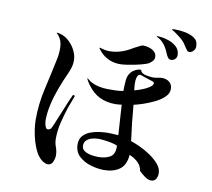

<svg xmlns="http://www.w3.org/2000/svg" viewBox="-91 -929 1181 1071"><g transform="rotate(10 500.0 -394.0)"><path d="M609 -131Q598 -137 577.5 -141.5Q557 -146 536 -148.5Q515 -151 501 -151Q485 -151 466.5 -146.5Q448 -142 435 -130.5Q422 -119 422 -99Q422 -79 439 -68.5Q456 -58 478 -54.5Q500 -51 515 -51Q554 -51 581.5 -65.5Q609 -80 609 -125ZM751 -511Q751 -515 746 -517Q741 -519 739 -520Q722 -526 705 -531Q688 -536 671 -543Q658 -543 653 -532Q648 -521 647 -505Q646 -489 647.5 -474.5Q649 -460 650 -452Q659 -454 675.5 -459.5Q692 -465 709.5 -473Q727 -481 739 -490.5Q751 -500 751 -511ZM328 -360Q326 -353 320 -338Q314 -323 309 -309Q304 -295 302 -290Q288 -247 277 -202Q266 -157 266 -111Q266 -87 274.5 -64.5Q283 -42 283 -18Q283 -2 274.5 18Q266 38 246 38Q237 38 229.5 34Q222 30 215 26Q194 11 179.5 -16Q165 -43 155.5 -75.5Q146 -108 141.5 -140Q137 -172 137 -196Q137 -285 157 -372Q177 -459 195 -545Q203 -579 202 -617Q201 -655 178 -683Q173 -688 170 -690Q169 -691 169 -692.5Q169 -694 171 -694Q174 -694 177 -693.5Q180 -693 183 -692Q213 -686 237 -664.5Q261 -643 275.5 -614Q290 -585 290 -556Q290 -536 284 -517Q278 -498 270 -480Q251 -439 233 -391.5Q215 -344 203.5 -295Q192 -246 192 -200Q192 -195 194 -183.5Q196 -172 200.5 -163Q205 -154 213 -154Q228 -154 235 -171Q240 -182 245 -193.5Q250 -205 254 -216Q265 -242 275.5 -267.5Q286 -293 296 -318Q298 -322 305 -338.5Q312 -355 316 -363Q318 -369 324 -367Q330 -365 328 -360ZM865 -19Q865 -1 856.5 13Q848 27 828 27Q812 27 791 11.5Q770 -4 760 -15Q756 -44 734.5 -63.5Q713 -83 687 -93Q683 -35 648.5 -10Q614 15 560 15Q525 15 485.5 3.5Q446 -8 418.5 -33.5Q391 -59 391 -102Q391 -131 407 -149Q423 -167 447.5 -176.5Q472 -186 499 -189.5Q526 -193 548 -193Q562 -193 577 -192Q592 -191 606 -190L595 -361Q586 -360 577 -359Q568 -358 559 -358Q509 -358 470 -377Q431 -396 402 -436Q396 -444 390.5 -452.5Q385 -461 381 -470Q380 -471 381.5 -472Q383 -473 384 -472Q389 -468 393.5 -464.5Q398 -461 404 -457Q427 -444 452.5 -438.5Q478 -433 504 -433Q526 -433 547.5 -433.5Q569 -434 591 -438Q591 -467 594 -500.5Q597 -534 622 -555Q626 -558 637 -564Q648 -570 659 -571.5Q670 -573 671 -563Q679 -550 703 -545.5Q727 -541 741 -541Q754 -541 766.5 -544Q779 -547 792 -547Q816 -547 833 -533.5Q850 -520 850 -494Q850 -469 828.5 -448.5Q807 -428 775 -412.5Q743 -397 711.5 -386.5Q680 -376 660 -372Q664 -322 669.5 -271Q675 -220 682 -170Q704 -163 734.5 -149Q765 -135 795 -114.5Q825 -94 845 -70Q865 -46 865 -19ZM733 -654Q733 -641 724 -631.5Q715 -622 704 -615Q694 -610 673 -604Q652 -598 627.5 -593Q603 -588 581 -585Q559 -582 547 -582Q486 -582 444 -620Q437 -626 430 -634Q423 -642 418 -650Q417 -653 420 -653Q433 -649 447.5 -646Q462 -643 475 -643Q505 -643 534.5 -651.5Q564 -660 590 -675Q598 -680 607 -685Q616 -690 625 -694Q630 -697 640 -702Q650 -707 656 -707Q672 -707 690 -701.5Q708 -696 720.5 -684.5Q733 -673 733 -654ZM854 -694Q856 -676 846 -665.5Q836 -655 822 -655Q811 -655 804.5 -664Q798 -673 794 -682Q787 -700 777.5 -717Q768 -734 754 -747Q745 -757 731 -764Q730 -764 727.5 -765.5Q725 -767 723 -768Q721 -769 722 -770.5Q723 -772 724 -772Q749 -772 778 -764Q807 -756 829 -739Q851 -722 854 -694ZM948 -754Q949 -739 938 -727.5Q927 -716 916 -716Q907 -716 901.5 -722.5Q896 -729 891 -737Q878 -760 863.5 -774Q849 -788 829 -802Q824 -806 816.5 -811Q809 -816 803 -819Q803 -819 802 -819.5Q801 -820 801 -820Q799 -822 798.5 -823.5Q798 -825 802 -825Q806 -826 811.5 -826Q817 -826 817 -826Q842 -826 872.5 -820.5Q903 -815 925.5 -800Q948 -785 948 -754Z"/></g></svg>

Font: Kaisei Tokumin
Style: Regular
Weight: 400
Designer: Font-Kai, 金井和夫
Foundry: KAZUO KANAI
Version: Version 5.003